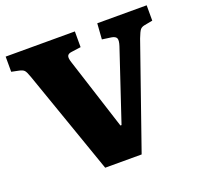

<svg xmlns="http://www.w3.org/2000/svg" viewBox="-123 -839 1013 975"><g transform="rotate(-20 384.0 -351.5)"><path d="M285 0 88 -563Q78 -592 70 -600.5Q62 -609 42 -613L3 -621V-703H377V-618L326 -611Q308 -609 303 -598.5Q298 -588 307 -561L431 -175H437L564 -555Q573 -583 568.5 -595Q564 -607 542 -611L492 -618L498 -703H765V-620L722 -612Q705 -609 697 -599.5Q689 -590 676 -556L482 0Z"/></g></svg>

Font: Literata 18pt ExtraBold
Style: Regular
Weight: 800
Designer: Latin by Veronika Burian and Jose Scaglione. Greek by Irene Vlachou. Cyrillic by Vera Evstafieva.
Foundry: TypeTogether
Version: Version 3.103;gftools[0.9.29]